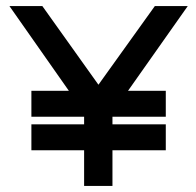

<svg xmlns="http://www.w3.org/2000/svg" viewBox="-20 -600 643 630"><path d="M11 -580 206 -302H83V-217H256V-192H83V-107H256V10H349V-107H524V-192H349V-217H524V-302H400L596 -580H488L303 -322L119 -580Z"/></svg>

Font: Charger Pro
Style: ExBdSuExt
Weight: 400
Designer: Jasper
Foundry: Cannot Into Space Fonts
Version: Version 1.09